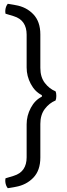

<svg xmlns="http://www.w3.org/2000/svg" viewBox="-20 -778 353 1009"><path d="M272 -298Q239 -311.5 215.5 -342.2Q192 -373 192 -421V-597Q192 -664.5 155.2 -703Q118.5 -741.5 62 -751L21 -758Q16 -752.5 12.5 -743.8Q9 -735 8 -725Q7 -715 9 -706L52 -693Q86.5 -682.5 103.2 -658Q120 -633.5 120 -596V-423Q120 -378 141.8 -337Q163.5 -296 200 -278V-270Q163.5 -252 141.8 -211Q120 -170 120 -125V49Q120 86.5 103.2 111Q86.5 135.5 52 146L9 159Q7 168 8 178Q9 188 12.5 196.8Q16 205.5 21 211L62 204Q118.5 194 155.2 155.8Q192 117.5 192 50V-127Q192 -174.5 215.5 -205.5Q239 -236.5 272 -250Q276 -258.5 276 -274.2Q276 -290 272 -298Z"/></svg>

Font: Signika Negative Light Light
Style: Regular
Weight: 300
Version: Version 2.001